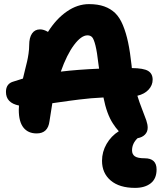

<svg xmlns="http://www.w3.org/2000/svg" viewBox="-20 -683 807 928"><path d="M632.8 225.1Q557.1 225.1 515.1 189.5Q473.1 153.8 473.1 94.2Q473.1 50.8 495.1 12.7Q517.1 -25.4 554.2 -48.8Q538.6 -65.9 525.9 -85.9Q496.1 -130.9 480 -211.9Q448.7 -210.4 419.9 -208Q391.1 -205.6 362.5 -201.9Q334 -198.2 316.9 -196Q299.8 -193.8 270.5 -189.5Q241.2 -185.1 232.9 -184.1Q224.1 -132.8 219.2 -97.2Q211.9 -38.1 157.2 -38.1Q115.7 -38.1 93.3 -66.4Q70.8 -94.7 70.8 -151.9Q70.8 -155.3 71.3 -162.6Q71.8 -169.9 71.8 -172.9Q8.8 -185.5 8.8 -238.8Q8.8 -279.3 45.9 -289.1Q59.1 -293.5 90.8 -303.2Q94.2 -317.9 100.8 -344.5Q107.4 -371.1 111.1 -386.5Q114.7 -401.9 117.9 -423.8Q121.1 -445.8 121.1 -464.8Q121.1 -501 134.8 -521Q148.4 -541 173.8 -541Q191.4 -541 211.9 -528.8Q251.5 -591.8 303 -627.4Q354.5 -663.1 410.2 -663.1Q452.6 -663.1 483.6 -652.1Q514.6 -641.1 536.6 -619.9Q558.6 -598.6 574 -561.5Q589.4 -524.4 599.1 -478.3Q608.9 -432.1 616.2 -365.2Q616.2 -363.3 616.7 -359.4Q617.2 -355.5 617.2 -354Q673.8 -353.5 695.8 -340.3Q717.8 -327.1 717.8 -297.9Q717.8 -271 698.2 -249.8Q678.7 -228.5 644 -220.2Q653.3 -189.5 666.7 -155.5Q680.2 -121.6 687 -101.6Q693.8 -81.5 693.8 -65.9Q693.8 -45.9 680.7 -32.5Q667.5 -19 645 -15.1Q618.2 10.3 618.2 43.9Q618.2 63 631.8 72.5Q645.5 82 679.2 82Q736.8 82 736.8 136.2Q736.8 180.7 708.5 202.9Q680.2 225.1 632.8 225.1ZM402.8 -512.2Q372.6 -512.2 337.6 -465.3Q302.7 -418.5 273.9 -336.9Q355 -346.7 459 -351.1Q458.5 -354.5 457.5 -361.1Q456.5 -367.7 456.1 -371.1Q449.2 -432.1 441.4 -463.1Q433.6 -494.1 425.3 -503.2Q417 -512.2 402.8 -512.2Z"/></svg>

Font: Shantell Sans Irregular Bouncy
Style: Bold
Weight: 700
Designer: Stephen Nixon, Anya Danilova, Shantell Martin
Foundry: Arrow Type
Version: Version 1.006;[9816181b4]